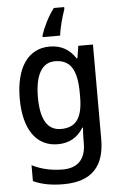

<svg xmlns="http://www.w3.org/2000/svg" viewBox="-64 -810 695 1095"><g transform="rotate(-5 283.0 -263.0)"><path d="M346 -754V-766H287C252 -722 222 -657 209 -616V-606H309C313 -647 332 -716 346 -754ZM243 -549C121 -549 48 -446 48 -268C48 -91 120 10 242 10C306 10 355 -16 389 -72H393C391 -52 390 -19 390 0V17C390 110 342 156 258 156C195 156 135 143 82 116V207C131 230 187 240 255 240C417 240 491 157 491 3V-539H407L396 -469H391C355 -524 306 -549 243 -549ZM266 -463C353 -463 392 -406 392 -270V-248C392 -127 353 -75 268 -75C191 -75 152 -138 152 -267C152 -394 192 -463 266 -463Z"/></g></svg>

Font: Noto Sans Arabic SemCond Med
Style: Regular
Weight: 500
Width: 4
Designer: Monotype Design Team, Nadine Chahine, Nizar Qandah and Khaled Hosny
Foundry: Monotype Imaging Inc.
Version: Version 2.012